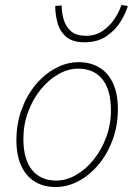

<svg xmlns="http://www.w3.org/2000/svg" viewBox="-20 -740 540 772"><path d="M204 12Q155 12 119.5 -10Q84 -32 65 -74Q46 -116 46 -176Q46 -243 67 -300Q88 -357 123.5 -399.5Q159 -442 204 -466Q249 -490 296 -490Q345 -490 380.5 -468Q416 -446 435 -404Q454 -362 454 -302Q454 -235 433 -178Q412 -121 376.5 -78.5Q341 -36 296 -12Q251 12 204 12ZM206 -14Q247 -14 286 -36.5Q325 -59 356.5 -98Q388 -137 407 -188Q426 -239 426 -296Q426 -379 391.5 -421.5Q357 -464 294 -464Q254 -464 214.5 -441.5Q175 -419 143.5 -380Q112 -341 93 -290Q74 -239 74 -182Q74 -100 108.5 -57Q143 -14 206 -14ZM320 -570Q271 -570 245.5 -592.5Q220 -615 211 -649Q202 -683 202 -716L228 -718Q228 -688 236.5 -660Q245 -632 266 -614Q287 -596 326 -596Q363 -596 391.5 -615Q420 -634 439.5 -662.5Q459 -691 468 -720L494 -716Q485 -685 463.5 -651Q442 -617 406.5 -593.5Q371 -570 320 -570Z"/></svg>

Font: Source Sans 3 ExtraLight
Style: Italic
Weight: 250
Italic angle: -11°
Designer: Paul D. Hunt
Foundry: Adobe
Version: Version 3.046;hotconv 1.0.118;makeotfexe 2.5.65603